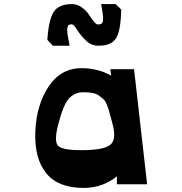

<svg xmlns="http://www.w3.org/2000/svg" viewBox="-20 -901 894 941"><path d="M321 -677H239L212 -706Q219 -807 244 -844Q269 -881 333 -881Q358 -881 380 -865.5Q402 -850 414.5 -831Q427 -812 439.5 -796.5Q452 -781 460 -781Q472 -781 478 -785.5Q484 -790 485 -804Q486 -818 484 -830.5Q482 -843 477 -875Q476 -879 476 -881H547L574 -854Q572 -750 548.5 -713Q525 -676 461 -677Q427 -677 400 -703.5Q373 -730 357 -756Q341 -782 332 -782Q322 -782 317 -778.5Q312 -775 310 -764Q308 -753 311 -732.5Q314 -712 321 -677ZM390 20Q265 20 206.5 -52Q148 -124 153 -256Q159 -390 220 -479.5Q281 -569 385 -567Q465 -565 525 -530L521 -562H637L701 2H553V-37Q483 20 390 20ZM378 -165Q491 -165 522 -192.5Q553 -220 530 -299Q527 -309 521.5 -331Q516 -353 513 -363Q510 -373 503 -390Q496 -407 487 -415Q478 -423 465 -432.5Q452 -442 433 -445.5Q414 -449 389 -449Q348 -449 319.5 -420Q291 -391 265 -290Q244 -208 264.5 -186.5Q285 -165 378 -165Z"/></svg>

Font: OpenDyslexic
Style: Bold
Weight: 800
Designer: Abbie Gonzalez
Version: Version 0.920;hotconv 1.0.109;makeotfexe 2.5.65596